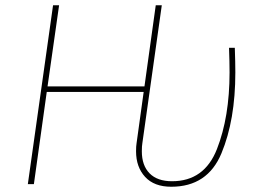

<svg xmlns="http://www.w3.org/2000/svg" viewBox="-20 -701 998 731"><path d="M498 -125Q498 -145 500 -156L527 -351H158L109 0H86L182 -681H205L161 -372H530L573 -681H596L522 -156Q520 -145 520 -125Q520 -71 549.5 -41Q579 -11 635 -11Q758 -11 806 -133.5Q854 -256 854 -425Q854 -465 852 -519H874Q876 -463 876 -425Q876 -244 823 -117Q770 10 632 10Q567 10 532.5 -27.5Q498 -65 498 -125Z"/></svg>

Font: Fira Sans Thin
Style: Italic
Weight: 250
Italic angle: -8°
Designer: Carrois Corporate & Edenspiekermann AG
Foundry: Carrois Corporate GbR & Edenspiekermann AG
Version: Version 4.203